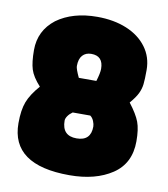

<svg xmlns="http://www.w3.org/2000/svg" viewBox="-78 -740 717 819"><g transform="rotate(10 280.0 -330.0)"><path d="M25 -168Q25 -225 38.5 -260.5Q52 -296 88 -337Q55 -373 45.5 -403.5Q36 -434 36 -487Q36 -571 103 -623Q172 -673 278 -673Q350 -673 405.5 -650Q461 -627 492.5 -584.5Q524 -542 524 -486Q524 -445 521.5 -424Q519 -403 509.5 -383.5Q500 -364 477 -337Q511 -293 522.5 -262Q534 -231 534 -179Q534 -83 462 -35Q390 13 277 13Q25 13 25 -168ZM321 -403Q332 -439 332 -457Q332 -513 280 -513Q256 -513 242 -497.5Q228 -482 228 -451Q228 -439 245 -403ZM342 -209Q342 -219 336.5 -232.5Q331 -246 321 -253H245Q232 -244 224.5 -233Q217 -222 217 -213Q217 -147 280 -147Q342 -147 342 -209Z"/></g></svg>

Font: Cairo Black
Style: Regular
Weight: 900
Designer: Mohamed Gaber, the designers of Titillium
Foundry: Kief Type Foundry
Version: Version 2.009; ttfautohint (v1.5.33-1714) -l 8 -r 50 -G 200 